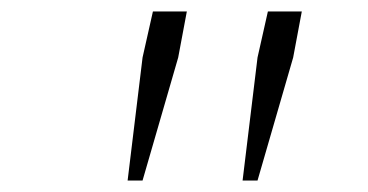

<svg xmlns="http://www.w3.org/2000/svg" viewBox="-20 -708 640 334"><path d="M202 -394 228 -608 246 -688H305L290 -608L228 -394ZM402 -394 428 -608 446 -688H505L490 -608L428 -394Z"/></svg>

Font: TypoPRO Source Code Pro
Style: Italic
Weight: 200
Italic angle: -11°
Monospace: yes
Designer: Paul D. Hunt, Teo Tuominen
Foundry: Adobe Systems Incorporated
Version: Version 1.030;PS 1.0;hotconv 1.0.84;makeotf.lib2.5.63406